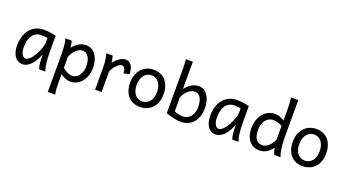

<svg xmlns="http://www.w3.org/2000/svg" viewBox="-68 -1526 4523 2511"><g transform="rotate(20 2193.5 -270.5)"><path d="M393.1 -420.9Q387.2 -422.4 379.9 -423.8Q372.6 -425.3 362.5 -426.5Q352.5 -427.7 339.1 -428.7Q325.7 -429.7 307.6 -429.7Q259.8 -429.7 227.8 -410.4Q195.8 -391.1 176.8 -359.1Q157.7 -327.1 149.7 -285.6Q141.6 -244.1 141.6 -200.2Q141.6 -171.9 147.2 -148.2Q152.8 -124.5 162.6 -107.2Q172.4 -89.8 185.1 -80.3Q197.8 -70.8 212.4 -70.8Q233.9 -70.8 255.6 -87.4Q277.3 -104 297.4 -130.1Q317.4 -156.2 335 -188.7Q352.5 -221.2 365.5 -253.2Q378.4 -285.2 385.7 -313.5Q393.1 -341.8 393.1 -358.9ZM429.7 0Q424.3 -11.7 420.2 -32.2Q416 -52.7 413.3 -75.9Q410.6 -99.1 409.2 -122.1Q407.7 -145 407.7 -161.1V-200.2Q393.1 -162.1 372.8 -124.3Q352.5 -86.4 326.4 -56.2Q300.3 -25.9 268.1 -6.8Q235.8 12.2 197.8 12.2Q167 12.2 140.1 -1.5Q113.3 -15.1 93.5 -42Q73.7 -68.8 62.5 -108.6Q51.3 -148.4 51.3 -200.2Q51.3 -258.3 66.9 -313.7Q82.5 -369.1 114.7 -412.4Q147 -455.6 196.8 -481.7Q246.6 -507.8 314.9 -507.8Q362.3 -507.8 404.3 -501.7Q446.3 -495.6 483.4 -485.8V-258.8Q483.4 -166.5 492.2 -103.8Q501 -41 515.1 0Z M727.5 -127Q752.4 -109.4 770.8 -97.9Q789.1 -86.4 804.2 -79.8Q819.3 -73.2 833.3 -70.8Q847.2 -68.4 864.3 -68.4Q890.1 -68.4 913.8 -80.6Q937.5 -92.8 955.8 -116Q974.1 -139.2 985.1 -172.1Q996.1 -205.1 996.1 -246.6Q996.1 -287.1 988.5 -320.1Q981 -353 966.3 -376.2Q951.7 -399.4 930.9 -412.1Q910.2 -424.8 883.8 -424.8Q862.8 -424.8 840.8 -415.5Q818.8 -406.2 798.1 -388.2Q777.3 -370.1 759.3 -343Q741.2 -315.9 727.5 -280.8ZM700.7 -498Q706.1 -485.4 711.4 -462.2Q716.8 -439 720.2 -405.3Q737.3 -427.7 757.6 -446.8Q777.8 -465.8 800.5 -479.2Q823.2 -492.7 848.4 -500.2Q873.5 -507.8 900.9 -507.8Q942.4 -507.8 976.8 -489.5Q1011.2 -471.2 1035.4 -438.2Q1059.6 -405.3 1073 -360.1Q1086.4 -314.9 1086.4 -261.2Q1086.4 -198.7 1068.8 -148.2Q1051.3 -97.7 1021.2 -62Q991.2 -26.4 950.7 -7.1Q910.2 12.2 864.3 12.2Q844.7 12.2 827.4 8.3Q810.1 4.4 793.7 -2.4Q777.3 -9.3 761.2 -19.3Q745.1 -29.3 727.5 -41.5V73.2Q727.5 102.5 728.3 126.2Q729 149.9 730.5 169.9Q731.9 189.9 734.4 206.8Q736.8 223.6 739.7 239.3H637.2V-236.8Q637.2 -282.2 636.5 -321Q635.7 -359.9 633.3 -392.3Q630.9 -424.8 626 -451.2Q621.1 -477.5 612.8 -498Z M1208.5 0V-300.3Q1208.5 -372.6 1200.4 -422.6Q1192.4 -472.7 1184.1 -498H1272Q1274.9 -490.2 1277.8 -477.8Q1280.8 -465.3 1283.2 -451.7Q1285.6 -438 1287.6 -424.8L1291.5 -402.8Q1309.1 -428.2 1329.8 -447.8Q1350.6 -467.3 1371.8 -480.7Q1393.1 -494.1 1413.3 -501Q1433.6 -507.8 1450.2 -507.8Q1481 -507.8 1502.2 -494.4Q1523.4 -481 1536.9 -458.3Q1550.3 -435.5 1556.4 -406Q1562.5 -376.5 1562.5 -344.2L1484.4 -327.1Q1484.4 -345.2 1481 -362.1Q1477.5 -378.9 1470.7 -391.8Q1463.9 -404.8 1453.4 -412.4Q1442.9 -419.9 1428.2 -419.9Q1412.6 -419.9 1393.6 -408Q1374.5 -396 1356.2 -376.5Q1337.9 -356.9 1322.3 -332.5Q1306.6 -308.1 1298.8 -283.2V0Z M1697.8 -246.6Q1697.8 -204.1 1708 -170.4Q1718.3 -136.7 1737.1 -113.5Q1755.9 -90.3 1781.7 -78.1Q1807.6 -65.9 1839.4 -65.9Q1868.7 -65.9 1894.5 -78.1Q1920.4 -90.3 1939.7 -113.5Q1959 -136.7 1970 -170.4Q1981 -204.1 1981 -246.6Q1981 -289.6 1970.7 -323.5Q1960.4 -357.4 1941.7 -381.1Q1922.9 -404.8 1896.7 -417.2Q1870.6 -429.7 1839.4 -429.7Q1809.6 -429.7 1783.7 -417.2Q1757.8 -404.8 1738.8 -381.1Q1719.7 -357.4 1708.7 -323.5Q1697.8 -289.6 1697.8 -246.6ZM1607.4 -246.6Q1607.4 -309.6 1626.5 -358.2Q1645.5 -406.7 1677.7 -440.2Q1710 -473.6 1752.9 -490.7Q1795.9 -507.8 1844.2 -507.8Q1894.5 -507.8 1936.3 -490.7Q1978 -473.6 2008.1 -440.2Q2038.1 -406.7 2054.7 -358.2Q2071.3 -309.6 2071.3 -246.6Q2071.3 -183.6 2052.2 -135.3Q2033.2 -86.9 2001 -54.2Q1968.8 -21.5 1925.8 -4.6Q1882.8 12.2 1834.5 12.2Q1784.2 12.2 1742.4 -4.6Q1700.7 -21.5 1670.7 -54.2Q1640.6 -86.9 1624 -135.3Q1607.4 -183.6 1607.4 -246.6Z M2285.2 -781.2V-402.8Q2302.2 -425.3 2322.3 -444.3Q2342.3 -463.4 2365.5 -477.5Q2388.7 -491.7 2415.5 -499.8Q2442.4 -507.8 2473.1 -507.8Q2510.3 -507.8 2541 -489.7Q2571.8 -471.7 2594.2 -439.2Q2616.7 -406.7 2629.2 -361.8Q2641.6 -316.9 2641.6 -263.7Q2641.6 -200.7 2624.8 -149.9Q2607.9 -99.1 2577.1 -63Q2546.4 -26.9 2502.7 -7.3Q2459 12.2 2404.8 12.2Q2375 12.2 2347.2 8.1Q2319.3 3.9 2293.2 -2.7Q2267.1 -9.3 2242.7 -16.8Q2218.3 -24.4 2194.8 -31.7V-609.4Q2194.8 -640.6 2194.1 -672.1Q2193.4 -703.6 2191.9 -732.2Q2190.4 -760.7 2187.5 -781.2ZM2285.2 -90.3Q2303.2 -83 2318.1 -77.9Q2333 -72.8 2347.2 -69.6Q2361.3 -66.4 2375.2 -64.9Q2389.2 -63.5 2404.8 -63.5Q2437 -63.5 2464.4 -76.7Q2491.7 -89.8 2511.5 -113.8Q2531.2 -137.7 2542.5 -171.6Q2553.7 -205.6 2553.7 -246.6Q2553.7 -287.1 2546.4 -319.8Q2539.1 -352.5 2525.1 -375.2Q2511.2 -397.9 2490.7 -410.2Q2470.2 -422.4 2443.8 -422.4Q2420.9 -422.4 2397.9 -412.4Q2375 -402.3 2354.2 -384.3Q2333.5 -366.2 2315.4 -341.1Q2297.4 -315.9 2285.2 -285.6Z M3081.1 -420.9Q3075.2 -422.4 3067.9 -423.8Q3060.5 -425.3 3050.5 -426.5Q3040.5 -427.7 3027.1 -428.7Q3013.7 -429.7 2995.6 -429.7Q2947.8 -429.7 2915.8 -410.4Q2883.8 -391.1 2864.7 -359.1Q2845.7 -327.1 2837.6 -285.6Q2829.6 -244.1 2829.6 -200.2Q2829.6 -171.9 2835.2 -148.2Q2840.8 -124.5 2850.6 -107.2Q2860.4 -89.8 2873 -80.3Q2885.7 -70.8 2900.4 -70.8Q2921.9 -70.8 2943.6 -87.4Q2965.3 -104 2985.4 -130.1Q3005.4 -156.2 3022.9 -188.7Q3040.5 -221.2 3053.5 -253.2Q3066.4 -285.2 3073.7 -313.5Q3081.1 -341.8 3081.1 -358.9ZM3117.7 0Q3112.3 -11.7 3108.2 -32.2Q3104 -52.7 3101.3 -75.9Q3098.6 -99.1 3097.2 -122.1Q3095.7 -145 3095.7 -161.1V-200.2Q3081.1 -162.1 3060.8 -124.3Q3040.5 -86.4 3014.4 -56.2Q2988.3 -25.9 2956.1 -6.8Q2923.8 12.2 2885.7 12.2Q2855 12.2 2828.1 -1.5Q2801.3 -15.1 2781.5 -42Q2761.7 -68.8 2750.5 -108.6Q2739.3 -148.4 2739.3 -200.2Q2739.3 -258.3 2754.9 -313.7Q2770.5 -369.1 2802.7 -412.4Q2835 -455.6 2884.8 -481.7Q2934.6 -507.8 3002.9 -507.8Q3050.3 -507.8 3092.3 -501.7Q3134.3 -495.6 3171.4 -485.8V-258.8Q3171.4 -166.5 3180.2 -103.8Q3189 -41 3203.1 0Z M3662.1 -388.2Q3644 -397.9 3628.4 -404.8Q3612.8 -411.6 3597.7 -416Q3582.5 -420.4 3566.9 -422.6Q3551.3 -424.8 3532.7 -424.8Q3504.9 -424.8 3479.5 -412.1Q3454.1 -399.4 3434.3 -375.5Q3414.6 -351.6 3402.8 -317.1Q3391.1 -282.7 3391.1 -239.3Q3391.1 -153.8 3420.2 -109.9Q3449.2 -65.9 3513.2 -65.9Q3535.6 -65.9 3557.9 -77.1Q3580.1 -88.4 3599.9 -106.4Q3619.6 -124.5 3635.7 -147.7Q3651.9 -170.9 3662.1 -195.3ZM3752.4 -258.8Q3752.4 -166.5 3762.9 -103.8Q3773.4 -41 3789.1 0H3701.2Q3695.8 -12.7 3688.2 -37.8Q3680.7 -63 3674.3 -90.3Q3639.2 -40.5 3594.7 -14.2Q3550.3 12.2 3496.1 12.2Q3451.2 12.2 3415.3 -4.6Q3379.4 -21.5 3353.8 -52.5Q3328.1 -83.5 3314.5 -127.2Q3300.8 -170.9 3300.8 -224.6Q3300.8 -289.6 3318.6 -341.8Q3336.4 -394 3367.7 -430.9Q3398.9 -467.8 3441.2 -487.8Q3483.4 -507.8 3532.7 -507.8Q3548.3 -507.8 3565.2 -504.4Q3582 -501 3598.9 -495.1Q3615.7 -489.3 3631.8 -481.7Q3647.9 -474.1 3662.1 -466.3V-603Q3662.1 -662.1 3659.4 -706.3Q3656.7 -750.5 3649.9 -781.2H3752.4Z M3960.9 -246.6Q3960.9 -204.1 3971.2 -170.4Q3981.4 -136.7 4000.2 -113.5Q4019 -90.3 4044.9 -78.1Q4070.8 -65.9 4102.5 -65.9Q4131.8 -65.9 4157.7 -78.1Q4183.6 -90.3 4202.9 -113.5Q4222.2 -136.7 4233.2 -170.4Q4244.1 -204.1 4244.1 -246.6Q4244.1 -289.6 4233.9 -323.5Q4223.6 -357.4 4204.8 -381.1Q4186 -404.8 4159.9 -417.2Q4133.8 -429.7 4102.5 -429.7Q4072.8 -429.7 4046.9 -417.2Q4021 -404.8 4002 -381.1Q3982.9 -357.4 3971.9 -323.5Q3960.9 -289.6 3960.9 -246.6ZM3870.6 -246.6Q3870.6 -309.6 3889.6 -358.2Q3908.7 -406.7 3940.9 -440.2Q3973.1 -473.6 4016.1 -490.7Q4059.1 -507.8 4107.4 -507.8Q4157.7 -507.8 4199.5 -490.7Q4241.2 -473.6 4271.2 -440.2Q4301.3 -406.7 4317.9 -358.2Q4334.5 -309.6 4334.5 -246.6Q4334.5 -183.6 4315.4 -135.3Q4296.4 -86.9 4264.2 -54.2Q4231.9 -21.5 4189 -4.6Q4146 12.2 4097.7 12.2Q4047.4 12.2 4005.6 -4.6Q3963.9 -21.5 3933.8 -54.2Q3903.8 -86.9 3887.2 -135.3Q3870.6 -183.6 3870.6 -246.6Z"/></g></svg>

Font: Andika APac
Style: Regular
Weight: 400
Designer: Victor Gaultney, Annie Olsen, Julie Remington, Don Collingsworth, Eric Hays, Becca Hirsbrunner
Foundry: SIL International
Version: Version 5.000